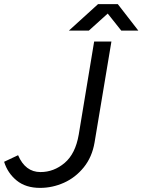

<svg xmlns="http://www.w3.org/2000/svg" viewBox="-36 -902 693 934"><path d="M-16 -115 52 -147Q87 -65 161 -65Q226 -65 278.5 -109.5Q331 -154 347 -247L422 -700H506L424 -209Q412 -138 371.5 -88Q331 -38 275 -13Q219 12 159 12Q89 12 45 -24Q1 -60 -16 -115ZM441 -882H537L637 -753H554L488 -836L396 -753H299Z"/></svg>

Font: Oak Sans
Style: Italic
Weight: 400
Italic angle: -9.49998°
Foundry: Erik Kennedy, Walven
Version: Version 1.000